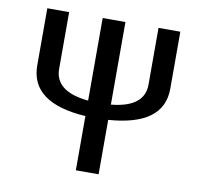

<svg xmlns="http://www.w3.org/2000/svg" viewBox="-74 -728 843 806"><g transform="rotate(10 347.5 -324.5)"><path d="M397 0V-232C553 -243 631 -301 631 -406V-649H538V-407C538 -343 491 -306 397 -297V-649H300V-297C205 -306 157 -343 157 -407V-649H64V-406C64 -299 143 -241 300 -231V0Z"/></g></svg>

Font: Gamestation Text
Style: Bold
Weight: 400
Designer: Jonas Hecksher
Foundry: Jonas Hecksher, Playtypeª, e-types AS
Version: Version 1.003